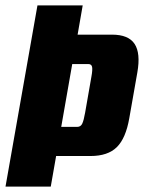

<svg xmlns="http://www.w3.org/2000/svg" viewBox="-58 -695 535 715"><path d="M-37.5 0 81.5 -675H250L231 -566H359Q420.5 -566 443.2 -531.5Q466 -497 453.5 -425.5L423.5 -255Q410.5 -180 377 -147Q343.5 -114 279 -114H151L131 0ZM170 -222.5H229.5Q242.5 -222.5 248.2 -234.5Q254 -246.5 259 -275.5L282.5 -410Q287 -434.5 285 -445.5Q283 -456.5 270.5 -456.5H211Z"/></svg>

Font: Anybody Condensed ExtraBold
Style: Italic
Weight: 800
Width: 3
Italic angle: -10°
Designer: Tyler Finck
Foundry: Etcetera Type Company
Version: Version 1.010; ttfautohint (v1.8.3) -l 8 -r 50 -G 200 -x 14 